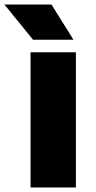

<svg xmlns="http://www.w3.org/2000/svg" viewBox="-68 -825 421 845"><path d="M66.5 0V-595H266V0ZM77.5 -650 -48.5 -805H158.5L255.5 -650Z"/></svg>

Font: Encode Sans SC SemiExpanded ExtraBold
Style: Regular
Weight: 800
Width: 6
Designer: Multiple Designers
Foundry: Impallari Type
Version: Version 3.002